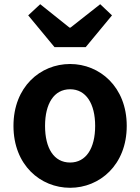

<svg xmlns="http://www.w3.org/2000/svg" viewBox="-20 -878 666 912"><path d="M313 14C453 14 582 -94 582 -280C582 -466 453 -574 313 -574C172 -574 44 -466 44 -280C44 -94 172 14 313 14ZM313 -106C236 -106 194 -174 194 -280C194 -385 236 -454 313 -454C389 -454 432 -385 432 -280C432 -174 389 -106 313 -106ZM239 -654H387L512 -805L456 -858L315 -747H310L171 -858L114 -805Z"/></svg>

Font: Noto Sans Mono CJK SC
Style: Bold
Weight: 700
Designer: Ryoko NISHIZUKA 西塚涼子 (kana, bopomofo & ideographs); Paul D. Hunt (Latin, Greek & Cyrillic); Sandoll Communications 산돌커뮤니
Foundry: Adobe
Version: Version 2.004;hotconv 1.0.118;makeotfexe 2.5.65603